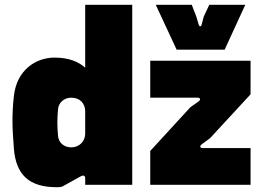

<svg xmlns="http://www.w3.org/2000/svg" viewBox="-20 -770 1096 800"><path d="M216 10C220 10 233 10 240 7L314 -34C330 -43 335 -37 335 -26V0H531V-750H335V-488C309 -511 270 -530 207 -530C129 -530 50 -478 38 -371C33 -328 32 -296 32 -261C32 -227 35 -194 38 -149C47 -43 100 10 216 10ZM277 -156C243 -156 224 -179 222 -203C218 -245 218 -274 222 -316C224 -340 245 -363 277 -363C314 -363 335 -338 335 -306V-213C335 -182 311 -156 277 -156ZM606 0H1024V-153H824C813 -153 811 -162 821 -169L855 -194L1024 -377V-517H606V-363H804C815 -363 817 -354 807 -347L773 -323L606 -141ZM716 -563H916L1002 -750H852L829 -701L820 -667C818 -658 811 -658 808 -667L798 -701L779 -750H629Z"/></svg>

Font: Finlandica Black
Style: Regular
Weight: 900
Designer: Niklas Ekholm, Juho Hiilivirta, Jaakko Suomalainen
Foundry: Helsinki Type Studio
Version: Version 2.000;Glyphs 3.2 (3202)